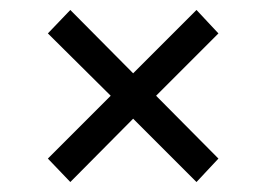

<svg xmlns="http://www.w3.org/2000/svg" viewBox="-20 -516 534 385"><path d="M418 -449 293 -324 418 -198 374 -151 247 -278 121 -151 76 -198 202 -324 76 -449 121 -496 247 -369 374 -496Z"/></svg>

Font: Montserrat
Style: Regular
Weight: 400
Designer: Julieta Ulanovsky
Foundry: Julieta Ulanovsky
Version: Version 6.001